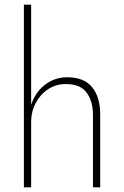

<svg xmlns="http://www.w3.org/2000/svg" viewBox="-20 -800 530 820"><path d="M377 -308Q377 -368 350 -404.5Q323 -441 261 -441Q219 -441 185.5 -419Q152 -397 132.5 -360Q113 -323 113 -280V0H82V-780H113V-352Q130 -405 171.5 -437.5Q213 -470 267 -470Q339 -470 373.5 -427.5Q408 -385 408 -311V0H377Z"/></svg>

Font: Jost* Thin
Style: Regular
Weight: 200
Version: Version 3.7